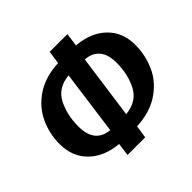

<svg xmlns="http://www.w3.org/2000/svg" viewBox="-171 -865 1038 1038"><g transform="rotate(-45 348.0 -346.0)"><path d="M389 -73 378 0H243L253 -74Q147 -84 86 -144.5Q25 -205 25 -301Q25 -380 57.5 -450Q90 -520 158.5 -566Q227 -612 329 -617L340 -692H475L465 -616Q571 -607 632.5 -547Q694 -487 694 -392Q694 -311 661.5 -240.5Q629 -170 560 -124Q491 -78 389 -73ZM272 -161 322 -530Q234 -521 199 -453Q164 -385 164 -297Q164 -171 272 -161ZM554 -395Q554 -519 445 -529L394 -161Q483 -170 518.5 -238Q554 -306 554 -395Z"/></g></svg>

Font: Fira Sans Compressed SemiBold
Style: Italic
Weight: 600
Width: 1
Italic angle: -8°
Designer: bBox Type GmbH & Carrois Corporate GbR & Edenspiekermann AG
Foundry: bBox Type GmbH & Carrois Corporate GbR & Edenspiekermann AG
Version: Version 4.301